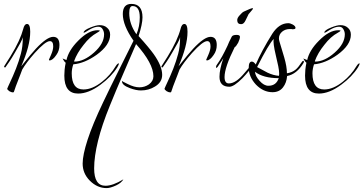

<svg xmlns="http://www.w3.org/2000/svg" viewBox="-20 -461 1865 985"><path d="M46 13Q39 13 28 7Q17 -1 17 -6Q20 -12 22.5 -19Q25 -26 29 -33Q47 -71 62 -109Q77 -147 87 -185Q97 -221 97 -270Q95 -260 84.5 -240.5Q74 -221 57 -192Q41 -164 28.5 -145.5Q16 -127 8 -116Q8 -115 6 -115Q1 -115 1 -119Q1 -121 2 -122Q9 -133 16.5 -145Q24 -157 33 -171Q60 -215 76 -250Q92 -285 99 -312Q105 -338 119 -338Q135 -338 135 -298Q135 -226 89 -121Q143 -189 164 -211Q221 -272 253 -272Q285 -272 285 -230Q285 -201 269 -179Q250 -151 234 -151Q231 -151 231 -155Q231 -155 242 -180Q253 -205 253 -223Q253 -250 236 -250Q213 -250 158 -189Q114 -139 94 -104Q93 -101 85 -80Q77 -59 61 -18Q59 -12 56.5 -4.5Q54 3 51 11Q49 13 46 13Z M381 19Q310 19 310 -73Q310 -87 311.5 -103.5Q313 -120 317 -139Q313 -142 309 -147.5Q305 -153 301 -161Q305 -160 309.5 -157.5Q314 -155 321 -153Q332 -203 381 -252Q434 -306 481 -306Q492 -306 492 -303Q492 -301 478 -293Q441 -273 409 -231Q375 -189 360 -147Q361 -146 361 -146Q361 -146 362 -145Q410 -145 462 -191Q514 -237 514 -285Q514 -299 506 -312Q499 -324 484 -324Q465 -324 439 -309Q414 -293 411 -293Q409 -293 409 -294Q409 -306 444 -320Q474 -332 491 -332Q515 -332 529 -319Q545 -306 545 -283Q545 -230 476 -180Q414 -136 356 -131Q348 -107 348 -85Q348 -2 408 -2Q454 -2 504 -42Q546 -75 574 -122Q583 -136 589 -136Q590 -136 590 -134Q590 -130 582 -116Q551 -67 495 -26Q434 19 381 19Z M527 504Q479 504 441 466Q404 429 404 378Q404 334 429.5 255.5Q455 177 509 64Q547 -16 586.5 -94.5Q626 -173 665 -252Q610 -331 610 -389Q610 -441 654 -441Q711 -441 711 -372Q711 -338 691 -276Q720 -244 739 -221Q758 -198 768 -184Q812 -122 812 -77Q812 -39 775 -17Q743 3 703 3Q678 3 646 -9Q606 -24 606 -43Q606 -46 608 -46Q608 -46 608 -46Q603 -45 635 -30Q669 -13 695 -13Q722 -13 744 -28Q767 -45 767 -70Q767 -135 678 -235Q644 -156 610 -77.5Q576 1 544 80Q503 180 483 261Q463 342 463 403Q463 492 521 492Q559 492 613 459Q603 477 576 490Q546 504 527 504ZM680 -285Q697 -325 697 -372Q697 -430 660 -430Q643 -430 643 -394Q643 -338 680 -285Z M853 13Q846 13 835 7Q824 -1 824 -6Q827 -12 829.5 -19Q832 -26 836 -33Q854 -71 869 -109Q884 -147 894 -185Q904 -221 904 -270Q902 -260 891.5 -240.5Q881 -221 864 -192Q848 -164 835.5 -145.5Q823 -127 815 -116Q815 -115 813 -115Q808 -115 808 -119Q808 -121 809 -122Q816 -133 823.5 -145Q831 -157 840 -171Q867 -215 883 -250Q899 -285 906 -312Q912 -338 926 -338Q942 -338 942 -298Q942 -226 896 -121Q950 -189 971 -211Q1028 -272 1060 -272Q1092 -272 1092 -230Q1092 -201 1076 -179Q1057 -151 1041 -151Q1038 -151 1038 -155Q1038 -155 1049 -180Q1060 -205 1060 -223Q1060 -250 1043 -250Q1020 -250 965 -189Q921 -139 901 -104Q900 -101 892 -80Q884 -59 868 -18Q866 -12 863.5 -4.5Q861 3 858 11Q856 13 853 13Z M1217 -337Q1197 -337 1197 -358Q1197 -369 1209 -382Q1216 -390 1221.5 -395Q1227 -400 1232 -402Q1268 -419 1275 -419Q1278 -419 1278 -417Q1278 -414 1255 -388Q1254 -387 1251 -379.5Q1248 -372 1240 -357Q1231 -337 1217 -337ZM1157 -16Q1106 -16 1106 -67Q1106 -105 1126 -163Q1122 -156 1117.5 -149Q1113 -142 1108 -135Q1095 -113 1090 -113Q1088 -113 1088 -116Q1088 -124 1094 -131Q1118 -164 1147 -226Q1150 -234 1155.5 -246Q1161 -258 1169 -273Q1174 -282 1194 -282Q1211 -282 1211 -272Q1211 -262 1202 -242Q1191 -222 1184 -219Q1132 -115 1132 -66Q1132 -33 1154 -33Q1190 -33 1233 -85Q1278 -137 1277 -137Q1279 -137 1279 -134Q1279 -133 1277 -127Q1268 -111 1254.5 -94.5Q1241 -78 1224 -60Q1180 -16 1157 -16Z M1378 12Q1331 12 1293 -27Q1256 -67 1256 -114Q1256 -145 1272 -145Q1282 -145 1292 -130Q1322 -200 1377 -288Q1412 -342 1459 -342Q1469 -342 1482 -335Q1496 -327 1496 -318Q1496 -311 1483 -311Q1482 -311 1480 -311Q1478 -311 1475 -312H1467Q1444 -312 1428 -299Q1411 -285 1411 -264Q1411 -256 1414 -247Q1420 -227 1426 -207Q1432 -187 1438 -167Q1445 -143 1448.5 -122.5Q1452 -102 1452 -85Q1479 -89 1498 -105Q1510 -115 1530 -145Q1533 -149 1536 -149Q1539 -149 1539 -145Q1539 -141 1537 -138Q1503 -81 1453 -71Q1450 -36 1432 -13Q1413 12 1378 12ZM1411 -72Q1412 -76 1412 -79Q1412 -82 1412 -86Q1412 -99 1407.5 -121.5Q1403 -144 1395 -177Q1380 -240 1384 -261Q1358 -234 1299 -117Q1318 -107 1331.5 -99.5Q1345 -92 1353 -88Q1383 -74 1411 -72ZM1357 -21Q1397 -21 1410 -60Q1330 -60 1288 -93Q1290 -70 1312 -46Q1334 -21 1357 -21Z M1616 19Q1545 19 1545 -73Q1545 -87 1546.5 -103.5Q1548 -120 1552 -139Q1548 -142 1544 -147.5Q1540 -153 1536 -161Q1540 -160 1544.5 -157.5Q1549 -155 1556 -153Q1567 -203 1616 -252Q1669 -306 1716 -306Q1727 -306 1727 -303Q1727 -301 1713 -293Q1676 -273 1644 -231Q1610 -189 1595 -147Q1596 -146 1596 -146Q1596 -146 1597 -145Q1645 -145 1697 -191Q1749 -237 1749 -285Q1749 -299 1741 -312Q1734 -324 1719 -324Q1700 -324 1674 -309Q1649 -293 1646 -293Q1644 -293 1644 -294Q1644 -306 1679 -320Q1709 -332 1726 -332Q1750 -332 1764 -319Q1780 -306 1780 -283Q1780 -230 1711 -180Q1649 -136 1591 -131Q1583 -107 1583 -85Q1583 -2 1643 -2Q1689 -2 1739 -42Q1781 -75 1809 -122Q1818 -136 1824 -136Q1825 -136 1825 -134Q1825 -130 1817 -116Q1786 -67 1730 -26Q1669 19 1616 19Z"/></svg>

Font: Ruthie
Style: Regular
Weight: 400
Designer: Robert E. Leuschke
Foundry: Robert E. Leuschke
Version: Version 1.012